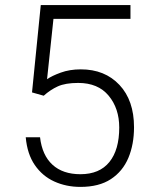

<svg xmlns="http://www.w3.org/2000/svg" viewBox="-20 -731 595 761"><path d="M153.3 -351.6 106.9 -364.7 141.6 -710.9H497.1V-656.2H191.9L166.5 -417Q185.1 -430.2 220.5 -443.1Q255.9 -456.1 300.3 -456.1Q395.5 -456.1 453.4 -394.5Q511.2 -333 511.2 -226.6Q511.2 -158.7 488.8 -105.2Q466.3 -51.8 419.4 -21Q372.6 9.8 298.8 9.8Q242.2 9.8 195.1 -11.7Q147.9 -33.2 117.9 -76.9Q87.9 -120.6 82 -187H138.7Q147 -115.7 188 -78.1Q229 -40.5 298.8 -40.5Q374.5 -40.5 413.6 -88.9Q452.6 -137.2 452.6 -225.6Q452.6 -301.3 410.6 -351.8Q368.7 -402.3 290 -402.3Q239.3 -402.3 209.2 -388.7Q179.2 -375 153.3 -351.6Z"/></svg>

Font: Vazirmatn RD ExtraLight
Style: Regular
Weight: 200
Designer: Saber Rastikerdar
Foundry: Saber Rastikerdar
Version: Version 32.102